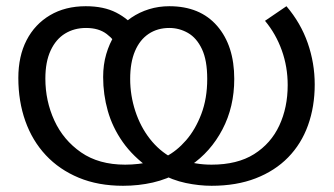

<svg xmlns="http://www.w3.org/2000/svg" viewBox="-20 -586 1075 618"><path d="M661 12Q621 12 578 3Q535 -6 493 -29Q487 -32 477.5 -36Q468 -40 463 -43Q408 -82 375 -129Q342 -176 327 -229Q312 -282 312 -338Q312 -378 322 -412Q332 -446 349 -473L356 -484Q376 -511 402.5 -529Q429 -547 460 -556.5Q491 -566 525 -566Q624 -566 679 -502.5Q734 -439 734 -332Q734 -242 696 -169.5Q658 -97 593 -53Q585 -47 577.5 -42.5Q570 -38 560 -33Q518 -9 472 1.5Q426 12 376 12Q296 12 233.5 -14Q171 -40 127.5 -86.5Q84 -133 61.5 -196.5Q39 -260 39 -335Q39 -405 65.5 -456.5Q92 -508 141 -537Q190 -566 256 -566Q314 -566 354 -545.5Q394 -525 421 -490L362 -431Q349 -457 323.5 -476.5Q298 -496 257 -496Q219 -496 189.5 -478Q160 -460 143 -423.5Q126 -387 126 -333Q126 -261 155 -198Q184 -135 241 -95.5Q298 -56 383 -56Q404 -56 426 -58.5Q448 -61 469 -66Q480 -70 492 -74Q504 -78 514 -82Q549 -100 579 -134.5Q609 -169 628 -219Q647 -269 647 -332Q647 -392 630 -428Q613 -464 585 -480Q557 -496 525 -496Q487 -496 458.5 -477Q430 -458 414.5 -421.5Q399 -385 399 -332Q399 -279 415.5 -228.5Q432 -178 462.5 -139Q493 -100 534 -78Q544 -74 552 -73.5Q560 -73 570 -69Q587 -64 611 -60Q635 -56 661 -56Q744 -56 798 -90Q852 -124 879 -182Q906 -240 906 -312Q906 -371 887 -424Q868 -477 833 -519L902 -566Q948 -512 970.5 -447.5Q993 -383 993 -314Q993 -243 971.5 -183Q950 -123 907.5 -79.5Q865 -36 803 -12Q741 12 661 12Z"/></svg>

Font: umalayalam05
Style: Book
Weight: 400
Designer: Jelle Bosma - Monotype Design Team
Foundry: Monotype Imaging Inc.
Version: Version 2.003